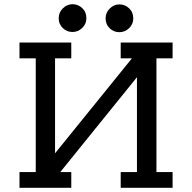

<svg xmlns="http://www.w3.org/2000/svg" viewBox="-20 -898 919 918"><path d="M73.2 0V-75.2H150.9V-619.1H73.2V-694.8H320.8V-619.1H243.2V-165L610.8 -619.1H557.1V-694.8H805.2V-619.1H728V-75.2H805.2V0H557.1V-75.2H634.8V-528.8L268.1 -75.2H320.8V0ZM260.7 -811Q260.7 -838.9 280.8 -858.4Q300.8 -877.9 326.7 -877.9Q353.5 -877.9 373.3 -859.1Q393.1 -840.3 393.1 -811Q393.1 -783.2 373 -764.2Q353 -745.1 326.7 -745.1Q299.8 -745.1 280.3 -763.7Q260.7 -782.2 260.7 -811ZM484.9 -810.1Q484.9 -837.9 504.9 -857.4Q524.9 -877 550.8 -877Q577.6 -877 597.4 -858.2Q617.2 -839.4 617.2 -810.1Q617.2 -782.2 597.2 -763.2Q577.1 -744.1 550.8 -744.1Q523.9 -744.1 504.4 -762.7Q484.9 -781.2 484.9 -810.1Z"/></svg>

Font: CMU Concrete
Style: Bold
Weight: 700
Version: Version 0.7.0